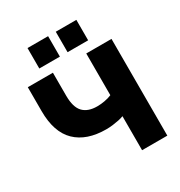

<svg xmlns="http://www.w3.org/2000/svg" viewBox="-209 -1066 1139 1212"><g transform="rotate(-30 360.5 -460.0)"><path d="M473 0V-248Q459 -242 437.5 -237.5Q416 -233 392 -230Q368 -227 344 -227Q202 -227 124.5 -302Q47 -377 47 -531V-705H230V-537Q230 -454 264.5 -417.5Q299 -381 367 -381Q392 -381 421 -386Q450 -391 473 -401V-705H657V0ZM375 -771V-920H525V-771ZM169 -771V-920H319V-771Z"/></g></svg>

Font: Nunito Sans 12pt Black
Style: Regular
Weight: 900
Designer: Vernon Adams
Foundry: Vernon Adams
Version: Version 3.101;gftools[0.9.27]